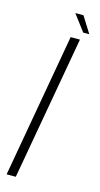

<svg xmlns="http://www.w3.org/2000/svg" viewBox="-109 -684 374 718"><g transform="rotate(15 78.5 -324.5)"><path d="M-3 0 95.5 -557.5H131.5L32.5 0ZM136.5 -586 89 -649H120.5L160 -586Z"/></g></svg>

Font: Anybody ExtraLight
Style: Italic
Weight: 200
Italic angle: -10°
Designer: Tyler Finck
Foundry: Etcetera Type Company
Version: Version 1.010; ttfautohint (v1.8.3) -l 8 -r 50 -G 200 -x 14 